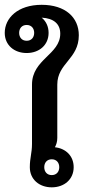

<svg xmlns="http://www.w3.org/2000/svg" viewBox="-20 -782 357 810"><path d="M92.5 -676.7C112.5 -676.7 124.2 -662.5 124.2 -643.3C124.2 -624.2 112.5 -610 92.5 -610C72.5 -610 60.8 -624.2 60.8 -643.3C60.8 -662.5 72.5 -676.7 92.5 -676.7ZM198.3 -110C218.3 -110 230 -95.8 230 -76.7C230 -57.5 218.3 -43.3 198.3 -43.3C178.3 -43.3 166.7 -57.5 166.7 -76.7C166.7 -95.8 178.3 -110 198.3 -110ZM105.8 -76.7C105.8 -25 145.8 8.3 198.3 8.3C250.8 8.3 290.8 -25 290.8 -76.7C290.8 -124.2 257.5 -155.8 211.7 -160.8C217.5 -171.7 221.7 -184.2 221.7 -200V-425C221.7 -515.8 312.5 -532.5 312.5 -633.3C312.5 -708.3 255.8 -761.7 155.8 -761.7C55 -761.7 0 -705.8 0 -643.3C0 -591.7 40 -558.3 92.5 -558.3C145 -558.3 185 -591.7 185 -643.3C185 -670 174.2 -692.5 155.8 -707.5C205.8 -705 234.2 -681.7 234.2 -640C234.2 -551.7 115 -532.5 115 -425V-175C115 -136.7 105.8 -115.8 105.8 -76.7Z"/></svg>

Font: Boon SemiBold
Style: Regular
Weight: 600
Designer: Sungsit Sawaiwan
Foundry: FontUni
Version: Version 2.0